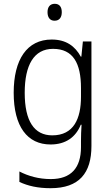

<svg xmlns="http://www.w3.org/2000/svg" viewBox="-20 -750 581 1010"><path d="M268 -730C243 -730 230 -713 230 -686C230 -658 243 -641 267 -641C292 -641 305 -658 305 -686C305 -713 293 -730 268 -730ZM252 -542C122 -542 52 -437 52 -262C52 -84 124 10 246 10C324 10 378 -27 405 -94H409C407 -64 406 -35 406 -8V24C406 133 354 192 247 192C184 192 128 176 82 152V207C127 228 179 240 246 240C397 240 461 160 461 18V-532H416L408 -452H405C375 -507 328 -542 252 -542ZM259 -493C365 -493 406 -417 406 -287V-241C406 -126 368 -38 255 -38C160 -38 110 -113 110 -262C110 -407 158 -493 259 -493Z"/></svg>

Font: Noto Sans Malayalam SemiCondensed Light
Style: Regular
Weight: 300
Width: 4
Designer: Jelle Bosma - Monotype Design Team
Foundry: Monotype Imaging Inc.
Version: Version 2.104